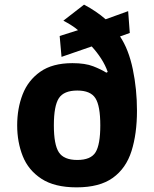

<svg xmlns="http://www.w3.org/2000/svg" viewBox="-20 -794 665 827"><path d="M310 13Q215 13 158.5 -24Q102 -61 78 -121.5Q54 -182 54 -254Q54 -327 77.5 -387.5Q101 -448 153.5 -485Q206 -522 292 -522Q347 -522 381.5 -508.5Q416 -495 438 -481L444 -484Q434 -513 416 -541Q398 -569 375 -594L245 -549L237 -639L316 -664Q305 -674 287.5 -685Q270 -696 253 -705L342 -774Q395 -746 435 -711L532 -746L539 -652L497 -637Q534 -582 552 -496Q570 -410 570 -317Q570 -218 546.5 -143.5Q523 -69 466 -28Q409 13 310 13ZM313 -105Q371 -105 391.5 -138Q412 -171 412 -254Q412 -338 391 -371Q370 -404 313 -404Q255 -404 233.5 -371Q212 -338 212 -254Q212 -171 233.5 -138Q255 -105 313 -105Z"/></svg>

Font: Ruda SemiBold
Style: Bold
Weight: 900
Designer: Mariela Monsalve and Angelina Sanchez
Foundry: Mariela Monsalve and Angelina Sanchez
Version: Version 2.000